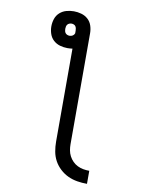

<svg xmlns="http://www.w3.org/2000/svg" viewBox="-100 -803 800 1073"><g transform="rotate(10 300.0 -266.5)"><path d="M470 202Q442 202 414.5 197.5Q387 193 362 181.5Q337 170 316 150.5Q295 131 282 107Q269 83 264 55.5Q259 28 259 0V-528Q252 -527 244.5 -526.5Q237 -526 230 -526Q209 -526 188 -532Q167 -538 151 -552.5Q135 -567 128 -588Q121 -609 121 -630Q121 -652 128 -673Q135 -694 151 -708.5Q167 -723 188 -729Q209 -735 231 -735Q252 -735 273.5 -729Q295 -723 311 -708.5Q327 -694 334 -673Q341 -652 341 -630V0Q341 17 344 34Q347 51 355 66.5Q363 82 375.5 94.5Q388 107 403.5 114.5Q419 122 436 125Q453 128 470 128ZM230 -596Q240 -596 248 -601Q256 -606 259 -615V-630Q259 -637 257.5 -643.5Q256 -650 252.5 -655Q249 -660 242.5 -662.5Q236 -665 230 -665Q224 -665 217.5 -662.5Q211 -660 207 -655Q203 -650 201.5 -643.5Q200 -637 200 -630Q200 -624 201.5 -617.5Q203 -611 207 -606Q211 -601 217.5 -598.5Q224 -596 230 -596Z"/></g></svg>

Font: Iosevka Mono
Style: Regular
Weight: 400
Designer: Belleve Invis
Foundry: Belleve Invis
Version: Version 11.1.1